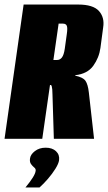

<svg xmlns="http://www.w3.org/2000/svg" viewBox="-30 -611 476 845"><path d="M-10 0 74 -591H314Q380 -591 405.5 -562.5Q431 -534 424 -490L412 -400Q406 -357 380.5 -321.5Q355 -286 301 -280V-278Q335 -271 346 -255.5Q357 -240 361 -204L384 0H207L201 -194Q201 -208 200 -217.5Q199 -227 197.5 -232Q196 -237 193 -237H190L156 0ZM205 -347H221Q234 -347 242.5 -358Q251 -369 255 -396L264 -461Q268 -488 264 -497.5Q260 -507 247 -507H228ZM82 214Q102 190 114 171Q126 152 127 140Q128 132 120.5 126Q113 120 106.5 111Q100 102 102 87Q104 69 123.5 54Q143 39 171 39Q200 39 216.5 54.5Q233 70 230 94Q228 109 214 131.5Q200 154 181 176Q162 198 144 214Z"/></svg>

Font: Alumni Sans Thin Black
Style: Italic
Weight: 900
Italic angle: -8°
Version: Version 1.016